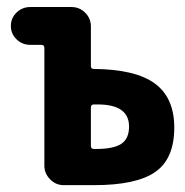

<svg xmlns="http://www.w3.org/2000/svg" viewBox="-20 -540 540 560"><path d="M259.8 -105.5Q311.5 -105.5 334 -120.6Q356.4 -135.7 356.4 -170.9Q356.4 -235.4 264.6 -235.4H253.9Q245.1 -235.4 245.1 -226.6V-114.3Q245.1 -105.5 253.9 -105.5ZM253.9 -338.9Q375 -337.9 431.6 -296.4Q488.3 -254.9 488.3 -168Q488.3 -77.1 433.1 -38.6Q377.9 0 254.9 0H166Q142.6 0 126 -17.1Q109.4 -34.2 109.4 -56.6V-400.4Q109.4 -409.2 100.6 -409.2H68.4Q44.9 -409.2 28.3 -425.3Q11.7 -441.4 11.7 -464.4Q11.7 -487.3 28.3 -503.4Q44.9 -519.5 68.4 -519.5H188.5Q211.9 -519.5 228.5 -502.9Q245.1 -486.3 245.1 -462.9V-346.7Q245.1 -338.9 253.9 -338.9Z"/></svg>

Font: Rounded Mgen+ 2m bold
Style: Bold
Weight: 700
Designer: [Source Han Sans]
Ryoko NISHIZUKA  (kana & ideographs); Paul D. Hunt (Latin, Greek & Cyrillic); Wenlong ZHANG  (bopomofo
Version: Version 1.059.20150602